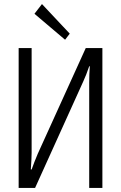

<svg xmlns="http://www.w3.org/2000/svg" viewBox="-20 -927 596 947"><path d="M324 -761 301 -731 150 -859 187 -907ZM485 0H420V-520Q420 -560 423 -600H420Q405 -556 391 -526L153 0H72V-690H136V-174Q136 -147 132 -91H136Q149 -128 166 -168L403 -690H485Z"/></svg>

Font: exo2condensed_l
Style: Regular
Weight: 300
Width: 3
Designer: Natanael Gama
Version: Version 1.001;PS 001.001;hotconv 1.0.70;makeotf.lib2.5.58329